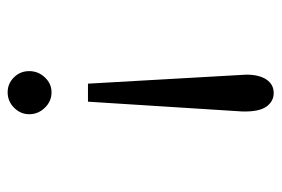

<svg xmlns="http://www.w3.org/2000/svg" viewBox="-134 -574 719 490"><g transform="rotate(90 225.0 -328.5)"><path d="M193 -194 170 -598Q170 -631 182.5 -649.5Q195 -668 217 -668Q238 -668 251.5 -649.5Q265 -631 264 -588L239 -194ZM215 11Q193 11 177 -5Q161 -21 161 -44Q161 -67 177 -84Q193 -101 215 -101Q238 -101 254.5 -84Q271 -67 271 -44Q271 -22 254.5 -5.5Q238 11 215 11Z"/></g></svg>

Font: Inconsolata SemiCondensed
Style: Regular
Weight: 400
Width: 4
Monospace: yes
Designer: Raph Levien, Cyreal, Brenton Simpson
Foundry: Raph Levien, Cyreal, Google
Version: Version 3.000; ttfautohint (v1.8.2.53-6de2)